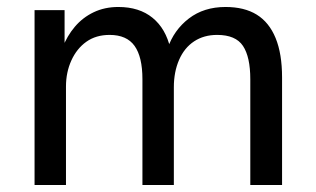

<svg xmlns="http://www.w3.org/2000/svg" viewBox="-20 -530 904 550"><path d="M79 0V-501H165V-393H159Q172 -427 194.5 -453.5Q217 -480 248.5 -495Q280 -510 319 -510Q379 -510 417 -479Q455 -448 468 -391H460Q478 -444 521 -477Q564 -510 626 -510Q680 -510 715.5 -488Q751 -466 769.5 -421Q788 -376 788 -308V0H697V-303Q697 -367 676 -398.5Q655 -430 602 -430Q564 -430 536 -411.5Q508 -393 493 -358.5Q478 -324 478 -280V0H388V-303Q388 -367 365.5 -398.5Q343 -430 294 -430Q255 -430 227.5 -410.5Q200 -391 184.5 -357Q169 -323 169 -282V0Z"/></svg>

Font: Nunitoga
Style: Medium
Weight: 500
Designer: Vernon Adams
Foundry: Vernon Adams
Version: Version 1.0